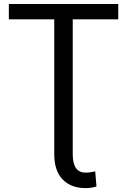

<svg xmlns="http://www.w3.org/2000/svg" viewBox="-20 -731 637 964"><path d="M24.4 -633.8V-710.9H573.7V-633.8H345.2V43.5Q345.2 135.7 409.7 135.7Q432.6 135.7 458 129.4L464.4 205.1Q439.9 213.4 409.7 213.4Q335.9 213.4 294.2 169.7Q252.4 126 252.4 43.5V-633.8Z"/></svg>

Font: Roboto21382017
Style: Regular
Weight: 400
Designer: Christian Robertson
Foundry: Google
Version: Version 2.138; 2017